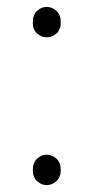

<svg xmlns="http://www.w3.org/2000/svg" viewBox="-20 -523 271 556"><path d="M115 -415Q100 -415 87.5 -426Q75 -437 75 -458Q75 -480 87.5 -491.5Q100 -503 115 -503Q131 -503 143.5 -491.5Q156 -480 156 -458Q156 -437 143.5 -426Q131 -415 115 -415ZM115 13Q100 13 87.5 1.5Q75 -10 75 -30Q75 -52 87.5 -63.5Q100 -75 115 -75Q131 -75 143.5 -63.5Q156 -52 156 -30Q156 -10 143.5 1.5Q131 13 115 13Z"/></svg>

Font: Noto Sans JP Thin Thin
Style: Regular
Weight: 250
Version: Version 2.004-H2;hotconv 1.0.118;makeotfexe 2.5.65603